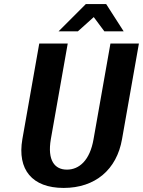

<svg xmlns="http://www.w3.org/2000/svg" viewBox="-20 -914 703 944"><path d="M440 -230C422 -125 369 -80 309 -80C249 -80 212 -125 230 -230L313 -700H173L90 -230C64 -80 138 10 293 10C448 10 554 -80 580 -230L663 -700H523ZM402 -894 268 -760H363L441 -830L493 -760H588L502 -894Z"/></svg>

Font: Scada
Style: Bold Italic
Weight: 700
Designer: Jovanny Lemonad
Foundry: Jovanny Lemonad
Version: Version 3.005